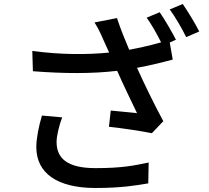

<svg xmlns="http://www.w3.org/2000/svg" viewBox="-20 -886 1040 957"><path d="M189 -310C173 -255 161 -197 161 -153C161 -23 265 51 456 51C586 51 660 38 719 28L721 -76C649 -61 590 -48 456 -48C312 -48 262 -99 262 -179C262 -209 276 -266 290 -301ZM711 -798C735 -765 763 -715 783 -675C731 -660 678 -648 624 -638C602 -690 583 -736 563 -796L451 -774C470 -744 479 -725 496 -686C505 -665 514 -645 524 -624C414 -613 285 -613 141 -632L144 -531C298 -519 439 -518 564 -533C593 -466 636 -379 663 -322C631 -325 568 -332 532 -335L523 -254C591 -247 689 -232 737 -222L794 -282C750 -363 699 -468 663 -548C723 -559 785 -574 841 -589L826 -674L857 -688C837 -727 801 -789 776 -825ZM826 -839C854 -801 887 -744 908 -701L973 -729C955 -766 917 -828 891 -866Z"/></svg>

Font: Source Han Sans KR Medium
Style: Regular
Weight: 500
Designer: Ryoko NISHIZUKA (kana & ideographs); Paul D. Hunt (Latin, Greek & Cyrillic); Wenlong ZHANG (bopomofo); Sandoll Communica
Foundry: Adobe Systems Incorporated
Version: Version 1.001;PS 1.001;hotconv 1.0.78;makeotf.lib2.5.61930